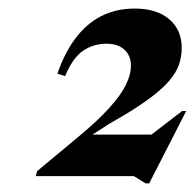

<svg xmlns="http://www.w3.org/2000/svg" viewBox="-20 -734 454 448"><path d="M266.5 -368.5 405 -475H414.5L328 -306H320L292.5 -323H63.5L66.5 -334.5L162.5 -414.5Q209.5 -453.5 236.2 -483.5Q263 -513.5 274.2 -537Q285.5 -560.5 285.5 -580.5Q285.5 -604.5 270.2 -618.2Q255 -632 228.5 -632Q198 -632 173.8 -615.5Q149.5 -599 132 -556.5L114 -562Q130.5 -610.5 155.8 -644.2Q181 -678 215.5 -696Q250 -714 295 -714Q345.5 -714 374.8 -689.2Q404 -664.5 404 -622Q404 -601.5 397.2 -582.2Q390.5 -563 372.5 -542.8Q354.5 -522.5 321.2 -498.8Q288 -475 235.5 -445.5L173.5 -405.5L180 -420H372.5Z"/></svg>

Font: Newsreader 60pt
Style: Bold Italic
Weight: 700
Italic angle: -17°
Designer: Hugues Gentile
Foundry: Production Type
Version: Version 1.003